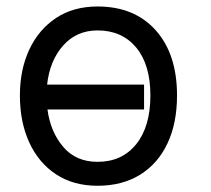

<svg xmlns="http://www.w3.org/2000/svg" viewBox="-20 -573 665 604"><path d="M286.9 11.4Q210.9 11.4 156.2 -24.7Q101.6 -60.7 72.1 -124.8Q42.6 -188.9 42.6 -272.7Q42.6 -353.7 72.1 -416.9Q101.6 -480.1 156.2 -516.3Q210.9 -552.6 286.9 -552.6Q403.1 -552.6 470 -477.6Q536.9 -402.7 536.9 -272.7Q536.9 -185.4 506.7 -121.6Q476.6 -57.9 420.5 -23.3Q364.3 11.4 286.9 11.4ZM286.9 -63.9Q363.6 -63.9 408.4 -119.3Q453.1 -174.7 453.1 -272.7Q453.1 -369.7 408.4 -423.5Q363.6 -477.3 286.9 -477.3Q220.9 -477.3 178.6 -429.7Q136.4 -382.1 128.2 -306.8H433.2V-228.7H129.3Q138.8 -157.7 179 -110.8Q219.1 -63.9 286.9 -63.9Z"/></svg>

Font: Interface
Style: Regular
Weight: 400
Designer: Rasmus Andersson
Foundry: rsms
Version: Version 1.8